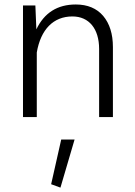

<svg xmlns="http://www.w3.org/2000/svg" viewBox="-20 -522 601 856"><path d="M208 299.3 249.5 314.5 312.5 100.1H252.9ZM144 -288.1C161.6 -391.1 218.3 -448.7 302.7 -448.7C377.4 -448.7 421.9 -393.1 421.9 -303.7V0H483.4V-312C483.4 -370.6 468.8 -417 439.9 -451.2C411.1 -484.9 370.1 -502 317.9 -502C235.8 -502 177.2 -464.8 142.1 -391.1L137.7 -497.6H82.5V0H144Z"/></svg>

Font: Estedad Light
Style: Regular
Weight: 300
Designer: Amin Abedi
Version: Version 7.3